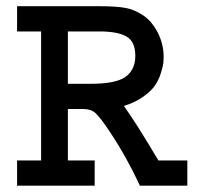

<svg xmlns="http://www.w3.org/2000/svg" viewBox="-20 -589 626 609"><path d="M34.2 -569.3H294.9Q347.7 -569.3 377.4 -564Q407.2 -558.6 434.6 -540Q462.9 -520.5 481 -484.4Q499 -448.2 499 -409.2Q499 -398.4 498 -388.7Q497.1 -378.9 490.2 -356.9Q483.4 -335 471.7 -317.9Q460 -300.8 434.1 -282.2Q408.2 -263.7 373 -252.9Q411.1 -200.2 482.4 -80.1H574.2V0H423.8Q382.8 -88.9 329.1 -169.9Q297.9 -216.8 283.2 -230Q268.6 -243.2 245.1 -243.2H195.3V-80.1H280.3V0H34.2V-80.1H110.4V-489.3H34.2ZM294.9 -489.3H195.3V-323.2H267.6Q344.7 -323.2 376 -343.8Q409.2 -366.2 409.2 -412.1Q409.2 -457 381.3 -473.1Q353.5 -489.3 294.9 -489.3Z"/></svg>

Font: Thabit-Bold
Style: Bold
Weight: 700
Designer: Regenerated by Nadim Shaikli
Foundry: MAK Alagha
Version: 0.01